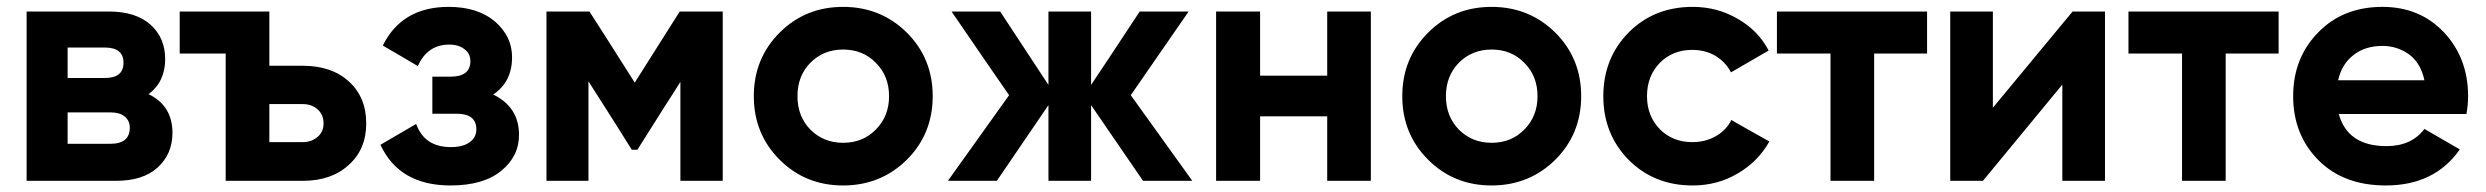

<svg xmlns="http://www.w3.org/2000/svg" viewBox="-20 -534 7340 567"><path d="M418.9 -255.9Q489.3 -221.7 489.3 -141.6Q489.3 -79.1 445.3 -39.1Q402.3 0 322.3 0Q234.4 0 58.6 0Q58.6 -125 58.6 -500Q120.1 -500 301.8 -500Q380.9 -500 424.8 -460.9Q467.8 -421.9 467.8 -359.4Q467.8 -293 418.9 -255.9ZM290 -393.6Q262.7 -393.6 179.7 -393.6Q179.7 -371.1 179.7 -303.7Q207 -303.7 290 -303.7Q344.7 -303.7 344.7 -348.6Q344.7 -393.6 290 -393.6ZM306.6 -109.4Q363.3 -109.4 363.3 -157.2Q363.3 -177.7 347.7 -190.4Q333 -202.1 306.6 -202.1Q264.6 -202.1 179.7 -202.1Q179.7 -178.7 179.7 -109.4Q211.9 -109.4 306.6 -109.4Z M874 -339.8Q959 -339.8 1009.8 -293.9Q1061.5 -247.1 1061.5 -169.9Q1061.5 -92.8 1009.8 -46.9Q959 0 874 0Q797.9 0 646.5 0Q646.5 -93.8 646.5 -376Q612.3 -376 510.7 -376Q510.7 -407.2 510.7 -500Q577.1 -500 775.4 -500Q775.4 -460 775.4 -339.8Q799.8 -339.8 874 -339.8ZM874 -114.3Q900.4 -114.3 918 -129.9Q935.5 -144.5 935.5 -169.9Q935.5 -195.3 918 -210.9Q900.4 -226.6 874 -226.6Q840.8 -226.6 775.4 -226.6Q775.4 -199.2 775.4 -114.3Q799.8 -114.3 874 -114.3Z M1436.5 -254.9Q1512.7 -217.8 1512.7 -135.7Q1512.7 -72.3 1460 -29.3Q1407.2 13.7 1310.5 13.7Q1159.2 13.7 1103.5 -106.4Q1138.7 -127 1209 -168Q1233.4 -99.6 1311.5 -99.6Q1347.7 -99.6 1367.2 -114.3Q1386.7 -127.9 1386.7 -152.3Q1386.7 -198.2 1328.1 -198.2Q1304.7 -198.2 1256.8 -198.2Q1256.8 -225.6 1256.8 -307.6Q1270.5 -307.6 1310.5 -307.6Q1369.1 -307.6 1369.1 -353.5Q1369.1 -376 1351.6 -388.7Q1335 -402.3 1306.6 -402.3Q1242.2 -402.3 1213.9 -338.9Q1179.7 -359.4 1110.4 -399.4Q1167 -513.7 1304.7 -513.7Q1390.6 -513.7 1441.4 -470.7Q1492.2 -426.8 1492.2 -365.2Q1492.2 -292 1436.5 -254.9Z M2114.3 -500Q2114.3 -375 2114.3 0Q2083 0 1989.3 0Q1989.3 -73.2 1989.3 -292Q1957 -242.2 1862.3 -91.8Q1858.4 -91.8 1845.7 -91.8Q1814.5 -142.6 1717.8 -293.9Q1717.8 -220.7 1717.8 0Q1687.5 0 1593.8 0Q1593.8 -125 1593.8 -500Q1626 -500 1720.7 -500Q1754.9 -447.3 1854.5 -290Q1887.7 -342.8 1987.3 -500Q2018.6 -500 2114.3 -500Z M2469.7 13.7Q2358.4 13.7 2282.2 -62.5Q2206.1 -138.7 2206.1 -250Q2206.1 -361.3 2282.2 -437.5Q2358.4 -513.7 2469.7 -513.7Q2581.1 -513.7 2658.2 -437.5Q2734.4 -361.3 2734.4 -250Q2734.4 -138.7 2658.2 -62.5Q2581.1 13.7 2469.7 13.7ZM2469.7 -112.3Q2528.3 -112.3 2566.4 -151.4Q2605.5 -190.4 2605.5 -250Q2605.5 -309.6 2566.4 -348.6Q2528.3 -387.7 2469.7 -387.7Q2412.1 -387.7 2373 -348.6Q2335 -309.6 2335 -250Q2335 -190.4 2373 -151.4Q2412.1 -112.3 2469.7 -112.3Z M3501 0Q3463.9 0 3355.5 0Q3317.4 -55.7 3202.1 -223.6Q3202.1 -168 3202.1 0Q3170.9 0 3076.2 0Q3076.2 -55.7 3076.2 -223.6Q3038.1 -168 2923.8 0Q2887.7 0 2779.3 0Q2824.2 -63.5 2960 -252.9Q2917 -314.5 2790 -500Q2825.2 -500 2933.6 -500Q2969.7 -445.3 3076.2 -283.2Q3076.2 -336.9 3076.2 -500Q3108.4 -500 3202.1 -500Q3202.1 -445.3 3202.1 -283.2Q3238.3 -336.9 3345.7 -500Q3381.8 -500 3490.2 -500Q3448.2 -438.5 3319.3 -252.9Q3365.2 -189.5 3501 0Z M3899.4 -500Q3931.6 -500 4028.3 -500Q4028.3 -375 4028.3 0Q3996.1 0 3899.4 0Q3899.4 -47.9 3899.4 -190.4Q3849.6 -190.4 3701.2 -190.4Q3701.2 -142.6 3701.2 0Q3668 0 3571.3 0Q3571.3 -125 3571.3 -500Q3603.5 -500 3701.2 -500Q3701.2 -453.1 3701.2 -310.5Q3750 -310.5 3899.4 -310.5Q3899.4 -358.4 3899.4 -500Z M4384.8 13.7Q4273.4 13.7 4197.3 -62.5Q4121.1 -138.7 4121.1 -250Q4121.1 -361.3 4197.3 -437.5Q4273.4 -513.7 4384.8 -513.7Q4496.1 -513.7 4573.2 -437.5Q4649.4 -361.3 4649.4 -250Q4649.4 -138.7 4573.2 -62.5Q4496.1 13.7 4384.8 13.7ZM4384.8 -112.3Q4443.4 -112.3 4481.4 -151.4Q4520.5 -190.4 4520.5 -250Q4520.5 -309.6 4481.4 -348.6Q4443.4 -387.7 4384.8 -387.7Q4327.1 -387.7 4288.1 -348.6Q4250 -309.6 4250 -250Q4250 -190.4 4288.1 -151.4Q4327.1 -112.3 4384.8 -112.3Z M4978.5 13.7Q4865.2 13.7 4790 -61.5Q4714.8 -137.7 4714.8 -250Q4714.8 -362.3 4790 -438.5Q4865.2 -513.7 4978.5 -513.7Q5051.8 -513.7 5111.3 -478.5Q5171.9 -444.3 5203.1 -384.8Q5166 -363.3 5091.8 -320.3Q5076.2 -350.6 5045.9 -369.1Q5015.6 -386.7 4977.5 -386.7Q4919.9 -386.7 4881.8 -348.6Q4843.8 -309.6 4843.8 -250Q4843.8 -191.4 4881.8 -152.3Q4919.9 -114.3 4977.5 -114.3Q5016.6 -114.3 5046.9 -131.8Q5078.1 -149.4 5092.8 -179.7Q5129.9 -158.2 5205.1 -116.2Q5171.9 -56.6 5111.3 -21.5Q5051.8 13.7 4978.5 13.7Z M5670.9 -500Q5670.9 -468.8 5670.9 -376Q5631.8 -376 5514.6 -376Q5514.6 -282.2 5514.6 0Q5482.4 0 5385.7 0Q5385.7 -93.8 5385.7 -376Q5346.7 -376 5227.5 -376Q5227.5 -407.2 5227.5 -500Q5338.9 -500 5670.9 -500Z M6100.6 -500Q6125 -500 6196.3 -500Q6196.3 -375 6196.3 0Q6165 0 6070.3 0Q6070.3 -71.3 6070.3 -284.2Q6011.7 -212.9 5835.9 0Q5811.5 0 5739.3 0Q5739.3 -125 5739.3 -500Q5771.5 -500 5865.2 -500Q5865.2 -428.7 5865.2 -215.8Q5924.8 -287.1 6100.6 -500Z M6709 -500Q6709 -468.8 6709 -376Q6669.9 -376 6552.7 -376Q6552.7 -282.2 6552.7 0Q6520.5 0 6423.8 0Q6423.8 -93.8 6423.8 -376Q6384.8 -376 6265.6 -376Q6265.6 -407.2 6265.6 -500Q6377 -500 6709 -500Z M6886.7 -197.3Q6913.1 -102.5 7027.3 -102.5Q7101.6 -102.5 7139.6 -153.3Q7174.8 -132.8 7244.1 -92.8Q7169.9 13.7 7025.4 13.7Q6901.4 13.7 6827.1 -60.5Q6752 -135.7 6752 -250Q6752 -363.3 6826.2 -438.5Q6899.4 -513.7 7015.6 -513.7Q7126 -513.7 7197.3 -438.5Q7268.6 -362.3 7268.6 -250Q7268.6 -224.6 7263.7 -197.3Q7137.7 -197.3 6886.7 -197.3ZM6884.8 -296.9Q6948.2 -296.9 7139.6 -296.9Q7128.9 -347.7 7094.7 -373Q7059.6 -398.4 7015.6 -398.4Q6963.9 -398.4 6929.7 -371.1Q6895.5 -344.7 6884.8 -296.9Z"/></svg>

Font: LeFont
Style: Regular
Weight: 700
Designer: Leryon MEDIA
Version: Version 1.0